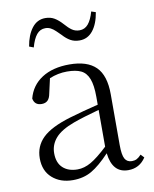

<svg xmlns="http://www.w3.org/2000/svg" viewBox="-86 -826 724 905"><g transform="rotate(-10 275.5 -373.5)"><path d="M193 -761Q218 -761 236.5 -750Q255 -739 273 -719Q292 -697 307.5 -686.5Q323 -676 343 -676Q368 -676 384.5 -695.5Q401 -715 412 -754L433 -747Q424 -692 399 -660.5Q374 -629 335 -629Q310 -629 291.5 -639.5Q273 -650 256 -669Q245 -680 233.5 -691Q222 -702 210.5 -708Q199 -714 185 -714Q160 -714 143.5 -694Q127 -674 116 -634L95 -642Q104 -696 129 -728.5Q154 -761 193 -761ZM368 -83Q319 -31 280 -8.5Q241 14 190 14Q130 14 91.5 -20Q53 -54 53 -114Q53 -172 93.5 -211.5Q134 -251 228 -279Q292 -298 366 -316V-354Q366 -409 354 -440Q342 -471 317 -483Q292 -495 250 -495Q207 -495 166 -478L150 -407Q146 -385 135.5 -375Q125 -365 107 -365Q73 -365 67 -398Q83 -459 135 -492.5Q187 -526 267 -526Q352 -526 393.5 -485Q435 -444 435 -354V-111Q435 -63 445.5 -44.5Q456 -26 479 -26Q492 -26 502 -31Q512 -36 524 -49L539 -33Q509 13 455 13Q379 13 368 -83ZM242 -253Q179 -230 151.5 -198.5Q124 -167 124 -126Q124 -80 150 -56Q176 -32 220 -32Q252 -32 284.5 -50.5Q317 -69 366 -115V-291Q289 -270 242 -253Z"/></g></svg>

Font: GL-CurulMinamoto Light
Style: Regular
Weight: 300
Designer: Eunice (kana); Ryoko NISHIZUKA 西塚涼子 (ideographs); Frank Grießhammer (Latin, Greek & Cyrillic); Wenlong ZHANG
Foundry: Gutenberg Labo; Adobe
Version: Version 1.002